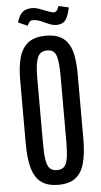

<svg xmlns="http://www.w3.org/2000/svg" viewBox="-67 -1079 594 1129"><g transform="rotate(-5 230.5 -514.5)"><path d="M231.4 9.8C274.4 9.8 308.2 0.3 332.8 -18.6C357.3 -37.4 374.8 -65.9 385 -104C395.3 -142.1 400.4 -189.8 400.4 -247.1V-626C400.4 -663.1 398.1 -696.6 393.6 -726.6C389 -756.5 380.8 -782.1 368.9 -803.5C357 -824.8 340.2 -841.2 318.4 -852.8C296.5 -864.3 268.4 -870.1 233.9 -870.1C188 -870.1 152.5 -860 127.4 -839.8C102.4 -819.7 85 -791.3 75.2 -754.9C65.4 -718.4 60.5 -675.5 60.5 -626V-247.1C60.5 -189.8 65.8 -142.1 76.4 -104C87 -65.9 104.7 -37.4 129.6 -18.6C154.5 0.3 188.5 9.8 231.4 9.8ZM231.4 -77.1C212.2 -77.1 197.6 -82.4 187.5 -93C177.4 -103.6 170.6 -121.2 167 -145.8C163.4 -170.3 161.6 -203.8 161.6 -246.1V-632.3C161.6 -683.8 166.6 -721.8 176.5 -746.3C186.4 -770.9 205.6 -783.2 233.9 -783.2C261.2 -783.2 279 -770.8 287.1 -746.1C295.2 -721.4 299.3 -683.3 299.3 -631.8V-246.1C299.3 -204.1 297.5 -170.7 293.9 -146C290.4 -121.3 283.7 -103.6 273.9 -93C264.2 -82.4 250 -77.1 231.4 -77.1ZM302.2 -927.7C320.8 -927.7 336 -932.6 347.9 -942.4C359.8 -952.1 370 -973.3 378.4 -1005.9L382.8 -1023.9L322.8 -1037.6C317.5 -1022.9 312.8 -1013.7 308.6 -1009.8C304.4 -1005.9 300 -1003.6 295.4 -1002.9H293.5C285.3 -1002.9 273.7 -1005.9 258.5 -1012C243.4 -1018 227.5 -1024 210.7 -1030C193.9 -1036.1 178.9 -1039.1 165.5 -1039.1C153.2 -1039.1 141.5 -1037.2 130.6 -1033.4C119.7 -1029.7 109.8 -1022.4 100.8 -1011.5C91.9 -1000.6 84.1 -984 77.6 -961.9L131.8 -938C136.4 -946.5 140.4 -953 143.8 -957.8C147.2 -962.5 151.5 -965.5 156.7 -966.8C159 -967.4 162.8 -967.8 168 -967.8C181.6 -967.8 196 -964.4 211.2 -957.8C226.3 -951.1 241.7 -944.4 257.3 -937.7C272.9 -931.1 287.9 -927.7 302.2 -927.7Z"/></g></svg>

Font: Antonio
Style: Regular
Weight: 400
Designer: Vernon Adams
Foundry: Vernon Adams
Version: Version 1.002